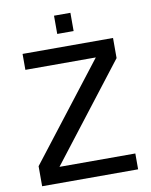

<svg xmlns="http://www.w3.org/2000/svg" viewBox="-96 -967 818 1037"><g transform="rotate(-10 313.0 -448.0)"><path d="M576.2 0H49.8V-109.9L456.1 -634.8H69.8V-722.2H565.9V-611.8L160.2 -86.9H576.2ZM362.8 -795.9H272.9V-896H362.8Z"/></g></svg>

Font: Perun
Style: Regular
Weight: 400
Version: Version 1.0000